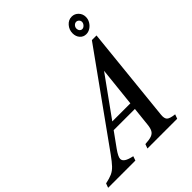

<svg xmlns="http://www.w3.org/2000/svg" viewBox="-367 -1113 1261 1261"><g transform="rotate(-45 264.0 -482.0)"><path d="M157.5 -30 147 0H-106L-95 -30Q-56.5 -38 -33 -48.5Q-9.5 -59 11 -80.5Q31.5 -102 61 -143L504.5 -761.5H547.5L479 -94.5Q475.5 -61.5 488.5 -48.2Q501.5 -35 546.5 -30L535.5 0H259L270 -30Q308 -32 328.5 -39.2Q349 -46.5 358.2 -63.2Q367.5 -80 370.5 -110L384.5 -242H187.5L115 -141.5Q84 -98 84 -78Q84 -62 101 -50.2Q118 -38.5 157.5 -30ZM221.5 -289H389.5L418.5 -562.5ZM506.5 -814.5Q480 -814.5 463 -833.8Q446 -853 446 -882.5Q446 -915 467.5 -939.8Q489 -964.5 519.5 -964.5Q546.5 -964.5 565.5 -944.8Q584.5 -925 584.5 -897Q584.5 -875.5 573.5 -856.8Q562.5 -838 544.5 -826.2Q526.5 -814.5 506.5 -814.5ZM511 -857Q523 -857 533.2 -868Q543.5 -879 543.5 -892Q543.5 -903.5 535.2 -911.5Q527 -919.5 516.5 -919.5Q504.5 -919.5 495.2 -909.5Q486 -899.5 486 -886Q486 -874 493.2 -865.5Q500.5 -857 511 -857Z"/></g></svg>

Font: Libre Caslon Condensed SemiBold Italic
Style: Regular
Weight: 600
Italic angle: -22.583°
Designer: Pablo Impallari, Rodrigo Fuenzalida, Katja Schimmel, Ertekin Erdin
Foundry: Pablo Impallari, Rodrigo Fuenzalida
Version: Version 2.000; ttfautohint (v1.8.4.7-5d5b);gftools[0.9.33]